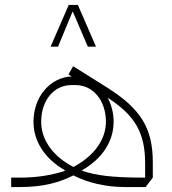

<svg xmlns="http://www.w3.org/2000/svg" viewBox="-20 -754 692 774"><path d="M294 -734H257L184 -566H214L272 -706H274L334 -566H367ZM62 -38H25V0H62C151 0 217 -17 276 -47C332 -18 405 0 484 0H567L596 -38V-99C596 -237 548 -315 412 -401L275 -487L256 -454L269 -446C182 -442 115 -364 115 -263C115 -184 161 -114 241 -68V-65C186 -47 126 -38 62 -38ZM276 -81C196 -122 146 -188 146 -263C146 -349 197 -411 268 -411H285C355 -411 407 -349 407 -263C407 -189 356 -123 276 -81ZM565 -96V-38C425 -38 371 -47 312 -65L311 -68C392 -114 438 -184 438 -263C438 -299 429 -332 414 -360C524 -289 565 -219 565 -96Z"/></svg>

Font: IBM Plex Arabic ExtraLight
Style: Regular
Weight: 200
Designer: Mike Abbink, Paul van der Laan, Pieter van Rosmalen, Wael Morcos, Khajak Apelian
Foundry: Bold Monday
Version: Version 1.0